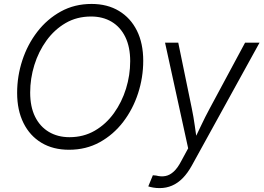

<svg xmlns="http://www.w3.org/2000/svg" viewBox="-20 -758 1352 985"><path d="M334 10.3Q252.4 10.3 192.9 -25.4Q133.3 -61 100.6 -126.7Q67.9 -192.4 67.9 -281.2Q67.9 -367.2 94.5 -448.5Q121.1 -529.8 171.4 -595Q221.7 -660.2 292 -699Q362.3 -737.8 449.7 -737.8Q530.8 -737.8 590.3 -701.9Q649.9 -666 682.4 -600.8Q714.8 -535.6 714.8 -446.3Q714.8 -360.4 688.2 -278.8Q661.6 -197.3 611.6 -132.1Q561.5 -66.9 491.5 -28.3Q421.4 10.3 334 10.3ZM336.4 -54.2Q408.7 -54.2 466.3 -87.6Q523.9 -121.1 564.5 -177.5Q605 -233.9 626.5 -303.2Q647.9 -372.6 647.9 -444.3Q647.9 -517.1 622.8 -568.4Q597.7 -619.6 552.5 -646.5Q507.3 -673.3 447.3 -673.3Q374.5 -673.3 316.9 -639.9Q259.3 -606.4 218.5 -550Q177.7 -493.7 156.2 -424.3Q134.8 -355 134.8 -283.2Q134.8 -210.4 159.9 -159.4Q185.1 -108.4 230.7 -81.3Q276.4 -54.2 336.4 -54.2ZM740.7 198.2 764.2 141.1 780.8 142.6Q806.6 149.4 829.1 145Q851.6 140.6 871.8 121.8Q892.1 103 910.6 66.9L945.3 2.9L826.7 -539.1H894.5L963.9 -202.1Q973.1 -157.7 979.2 -113.5Q985.4 -69.3 991.7 -26.4H969.7Q990.7 -69.3 1011.5 -113.5Q1032.2 -157.7 1056.2 -202.1L1237.3 -539.1H1311.5L964.4 90.8Q942.9 129.9 917.5 155.8Q892.1 181.6 862.5 194.3Q833 207 798.8 207Q781.2 207 766.1 204.3Q751 201.7 740.7 198.2Z"/></svg>

Font: Inter 18pt Light
Style: Italic
Weight: 300
Italic angle: -9.3988°
Designer: Rasmus Andersson
Foundry: rsms
Version: Version 4.001;git-66647c0bb